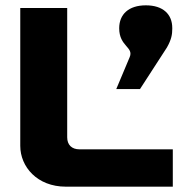

<svg xmlns="http://www.w3.org/2000/svg" viewBox="-20 -700 688 720"><path d="M56 -670V-153C56 -75 119 0 227 0H628V-140H278C249 -140 232 -157 232 -185V-670ZM416 -366H505L606 -522C623 -552 626 -571 626 -592V-595C626 -647 591 -680 527 -680C462 -680 427 -646 427 -594C427 -525 483 -524 466 -485Z"/></svg>

Font: LT Wave Black
Style: Regular
Weight: 900
Designer: Daniel Lyons
Version: Version 2.5 (Glyphs App)